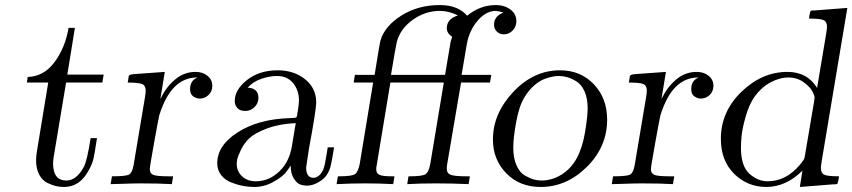

<svg xmlns="http://www.w3.org/2000/svg" viewBox="-20 -725 3356 756"><path d="M85.9 -399.9 88.9 -421.9Q152.8 -423.8 194.8 -480.5Q236.8 -537.1 250 -615.2H274.9L245.1 -431.2H388.2Q387.2 -426.3 385.5 -415.5Q383.8 -404.8 382.8 -399.9H240.2L190.9 -104Q189 -89.8 189 -82Q189 -14.2 241.2 -14.2Q281.2 -14.2 310.1 -67.9Q323.2 -92.8 336.9 -181.2H361.8Q352.1 -115.2 346.9 -95.7Q341.8 -76.2 329.1 -54.2Q294.9 10.7 232.9 11.2Q216.8 11.2 201.9 8.1Q187 4.9 167 -4.6Q147 -14.2 134.5 -37.1Q122.1 -60.1 122.1 -94.2Q122.1 -109.4 125 -127L169.9 -399.9Z M415.5 0 420.9 -30.8H421.9Q476.1 -30.8 488.3 -37.8Q500.5 -44.9 505.9 -74.2L550.8 -341.8Q553.7 -359.9 553.7 -368.2Q553.7 -388.2 539.8 -394Q525.9 -399.9 482.9 -399.9Q482.9 -400.9 484.9 -411.9Q486.8 -422.9 486.8 -424.8Q487.8 -431.6 506.8 -433.1L628.9 -441.9L611.8 -337.9L612.8 -336.9Q632.8 -380.9 668.7 -411.4Q704.6 -441.9 749.5 -441.9Q778.3 -441.9 797.1 -426.5Q815.9 -411.1 815.9 -387.2Q815.9 -365.2 801.3 -351.1Q786.6 -336.9 766.6 -336.9Q753.4 -336.9 741 -345.5Q728.5 -354 728.5 -374Q728.5 -407.2 755.9 -418.9V-419.9Q652.8 -419.9 606.9 -270Q603 -252.9 586.4 -160.9Q569.8 -68.8 569.8 -59.1Q569.8 -42 583.7 -36.4Q597.7 -30.8 642.6 -30.8H661.6Q660.6 -25.9 659.2 -15.4Q657.7 -4.9 656.7 0Q608.9 -2.9 530.8 -2.9Q517.6 -2.9 498.5 -2.4Q479.5 -2 454.6 -1Q429.7 0 415.5 0Z M835.4 -82Q835.4 -152.8 916.5 -204.3Q997.6 -255.9 1119.1 -259.8Q1144 -260.7 1146.5 -262.2Q1149.4 -264.2 1153.3 -292Q1157.2 -319.8 1157.2 -329.1Q1157.2 -369.1 1134.3 -397.5Q1111.3 -425.8 1070.3 -425.8Q1042.5 -425.8 1009.5 -414.8Q976.6 -403.8 955.1 -379.9Q997.1 -377.9 997.6 -339.8Q997.6 -318.8 982.4 -303.5Q967.3 -288.1 945.3 -288.1Q924.3 -288.1 914.3 -300Q904.3 -312 904.3 -327.1Q904.3 -372.1 952.9 -410.2Q1001.5 -448.2 1073.2 -448.2Q1137.2 -448.2 1181.2 -413.1Q1225.1 -377.9 1225.1 -321.8Q1225.1 -293 1196.3 -138.2L1185.5 -65.9Q1185.5 -24.9 1214.4 -24.9Q1226.6 -24.9 1238.5 -35.9Q1250.5 -46.9 1256.3 -67.9Q1260.3 -80.1 1270.5 -145H1295.4Q1287.6 -96.2 1285.2 -86.9Q1277.3 -38.1 1247.3 -16.1Q1217.3 5.9 1188.5 5.9Q1174.3 5.9 1161.9 1.5Q1149.4 -2.9 1137 -22Q1124.5 -41 1124.5 -73.2Q1116.7 -60.1 1103.5 -43.9Q1090.3 -27.8 1055.4 -8.3Q1020.5 11.2 980.5 11.2Q959.5 11.2 937 7.1Q914.6 2.9 890.4 -6.6Q866.2 -16.1 850.8 -35.6Q835.4 -55.2 835.4 -82ZM912.1 -80.1Q912.1 -50.3 933.1 -30.8Q954.1 -11.2 987.3 -11.2Q1040.5 -11.2 1081.5 -51.8Q1119.6 -88.9 1129.4 -149.9L1144.5 -240.2Q1079.6 -237.3 1031.5 -219.2Q983.4 -201.2 961.9 -180.7Q940.4 -160.2 928 -133.5Q915.5 -106.9 913.8 -96.4Q912.1 -85.9 912.1 -80.1Z M1305.2 0 1310.5 -30.8H1315.4Q1365.2 -30.8 1377.7 -39.3Q1390.1 -47.9 1396.5 -80.1L1449.2 -399.9H1372.6L1377.4 -430.2H1455.1Q1475.1 -557.1 1478.5 -566.9Q1495.6 -623 1561 -664.1Q1626.5 -705.1 1711.4 -705.1Q1783.2 -705.1 1819.3 -663.1Q1871.1 -705.1 1932.1 -705.1Q1966.3 -705.1 1989.7 -687.5Q2013.2 -669.9 2013.2 -642.1Q2013.2 -620.1 1998.8 -605Q1984.4 -589.8 1963.4 -589.8Q1947.3 -589.8 1936.3 -600.8Q1925.3 -611.8 1925.3 -627.9Q1925.3 -661.1 1962.4 -675.8Q1942.4 -681.6 1931.2 -682.1Q1897 -682.1 1865.7 -649.2Q1834.5 -616.2 1821.3 -566.9Q1818.4 -554.7 1815.9 -539.3Q1813.5 -523.9 1808.3 -493.4Q1803.2 -462.9 1797.4 -430.2H1914.6L1909.2 -399.9H1795.4L1740.2 -75.2Q1739.3 -70.3 1739.3 -60.1Q1739.3 -42 1755.4 -36.4Q1771.5 -30.8 1816.4 -30.8H1830.1L1825.2 0Q1760.3 -2.9 1696.3 -2.9Q1634.3 -2.9 1583.5 0L1588.4 -30.8H1593.3Q1643.1 -30.8 1655.8 -39.3Q1668.5 -47.9 1674.3 -80.1L1727.5 -399.9H1517.1L1463.4 -75.2Q1461.4 -65.4 1461.4 -58.1Q1461.4 -42 1474.4 -36.4Q1487.3 -30.8 1522.5 -30.8H1533.2L1528.3 0Q1474.1 -2.9 1418.2 -2.9Q1362.3 -2.9 1305.2 0ZM1519.5 -430.2H1732.4L1754.4 -561L1760.3 -580.1Q1739.3 -594.2 1739.3 -613.8Q1739.3 -650.9 1783.2 -664.1Q1747.1 -682.1 1712.4 -682.1Q1654.3 -682.1 1605.2 -647Q1556.2 -611.8 1542.5 -560.1Q1536.6 -534.2 1519.5 -430.2Z M1920.9 -175.8Q1920.9 -277.8 2001 -363Q2081.1 -448.2 2185.1 -448.2Q2266.1 -448.2 2318.4 -393.1Q2370.6 -337.9 2370.6 -253.9Q2370.6 -147 2290.8 -67.9Q2210.9 11.2 2108.9 11.2Q2025.9 11.2 1973.4 -42.7Q1920.9 -96.7 1920.9 -175.8ZM2001 -144Q2001 -102.1 2013.9 -73.5Q2026.9 -44.9 2047.4 -33.4Q2067.9 -22 2082.8 -18.1Q2097.7 -14.2 2112.8 -14.2Q2152.8 -14.2 2190.4 -37.1Q2228 -60.1 2251 -102.1Q2273.9 -145 2283.9 -206.1Q2293.9 -267.1 2293.9 -298.8Q2293.9 -337.9 2281.5 -365.5Q2269 -393.1 2249 -405Q2229 -417 2212.4 -421.4Q2195.8 -425.8 2180.7 -425.8Q2170.9 -425.8 2158.4 -423.8Q2146 -421.9 2125.5 -414.6Q2105 -407.2 2083.5 -388.7Q2062 -370.1 2044.9 -341.8Q2023.9 -307.6 2012.5 -244.9Q2001 -182.1 2001 -144Z M2388.7 0 2394 -30.8H2395Q2449.2 -30.8 2461.4 -37.8Q2473.6 -44.9 2479 -74.2L2523.9 -341.8Q2526.9 -359.9 2526.9 -368.2Q2526.9 -388.2 2512.9 -394Q2499 -399.9 2456.1 -399.9Q2456.1 -400.9 2458 -411.9Q2460 -422.9 2460 -424.8Q2460.9 -431.6 2480 -433.1L2602.1 -441.9L2585 -337.9L2585.9 -336.9Q2606 -380.9 2641.8 -411.4Q2677.7 -441.9 2722.7 -441.9Q2751.5 -441.9 2770.3 -426.5Q2789.1 -411.1 2789.1 -387.2Q2789.1 -365.2 2774.4 -351.1Q2759.8 -336.9 2739.7 -336.9Q2726.6 -336.9 2714.1 -345.5Q2701.7 -354 2701.7 -374Q2701.7 -407.2 2729 -418.9V-419.9Q2626 -419.9 2580.1 -270Q2576.2 -252.9 2559.6 -160.9Q2543 -68.8 2543 -59.1Q2543 -42 2556.9 -36.4Q2570.8 -30.8 2615.7 -30.8H2634.8Q2633.8 -25.9 2632.3 -15.4Q2630.9 -4.9 2629.9 0Q2582 -2.9 2503.9 -2.9Q2490.7 -2.9 2471.7 -2.4Q2452.6 -2 2427.7 -1Q2402.8 0 2388.7 0Z M2818.4 -178.2Q2818.4 -285.2 2899.4 -363.5Q2980.5 -441.9 3080.6 -441.9Q3158.7 -441.9 3197.3 -378.9L3233.4 -594.2Q3236.3 -612.3 3236.3 -620.1Q3236.3 -640.1 3222.4 -646Q3208.5 -651.9 3165.5 -651.9Q3165.5 -655.8 3168 -668.5Q3170.4 -681.2 3172.4 -682.1Q3174.3 -684.1 3190.4 -684.1L3316.4 -693.8L3215.3 -89.8Q3212.4 -71.8 3212.4 -63Q3212.4 -43 3225.8 -36.9Q3239.3 -30.8 3283.7 -30.8Q3283.7 -27.8 3281 -14.9Q3278.3 -2 3276.4 -1Q3274.4 1 3258.3 1L3129.4 11.2L3139.6 -53.2Q3075.7 10.7 2997.6 11.2Q2923.3 11.2 2870.8 -40.5Q2818.4 -92.3 2818.4 -178.2ZM2897.5 -143.1Q2897.5 -71.3 2930.4 -41.3Q2963.4 -11.2 3002.4 -11.2Q3075.7 -11.2 3130.4 -77.1Q3142.6 -92.3 3145.5 -97.7Q3148.4 -103 3150.4 -118.2L3185.5 -325.2Q3187.5 -336.4 3187.5 -340.8Q3187.5 -347.7 3179.4 -364.3Q3171.4 -380.9 3145.5 -400.4Q3119.6 -419.9 3083.5 -419.9Q3050.3 -419.9 3014.4 -400.9Q2978.5 -381.8 2951.7 -345.2Q2929.7 -314.5 2916 -265.6Q2902.3 -216.8 2899.9 -189Q2897.5 -161.1 2897.5 -143.1Z"/></svg>

Font: CMU Serif Extra
Style: RomanSlanted
Weight: 500
Italic angle: -9.46001°
Version: Version 0.7.0